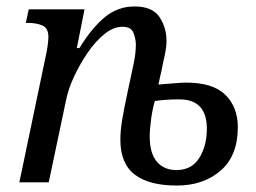

<svg xmlns="http://www.w3.org/2000/svg" viewBox="-20 -565 794 595"><path d="M528 10Q442 10 397.5 -24Q353 -58 353 -132Q353 -159 358.5 -193Q364 -227 378 -292Q388 -337 394.5 -369Q401 -401 401 -426Q401 -445 393.5 -463.5Q386 -482 360 -482Q331 -482 303 -459Q275 -436 250.5 -400Q226 -364 208.5 -325.5Q191 -287 185 -256L131 0H40L124 -402Q127 -417 128.5 -430.5Q130 -444 130 -450Q130 -478 111.5 -486Q93 -494 67 -494H60L69 -536H242L218 -416H226Q265 -479 305 -512Q345 -545 397 -545Q452 -545 474 -512.5Q496 -480 496 -438Q496 -418 490 -391.5Q484 -365 481 -348Q477 -332 475 -322Q473 -312 471 -303Q497 -305 520.5 -307Q544 -309 557 -309Q640 -309 678.5 -271Q717 -233 717 -171Q717 -82 663.5 -36Q610 10 528 10ZM527 -38Q574 -38 597.5 -75.5Q621 -113 621 -166Q621 -257 536 -257Q510 -257 491.5 -255.5Q473 -254 460 -252Q453 -230 448.5 -197.5Q444 -165 444 -142Q444 -90 466 -64Q488 -38 527 -38Z"/></svg>

Font: Noto Serif SemiCondensed
Style: Italic
Weight: 400
Width: 4
Italic angle: -12°
Designer: Monotype Design Team
Foundry: Monotype Imaging Inc.
Version: Version 2.013